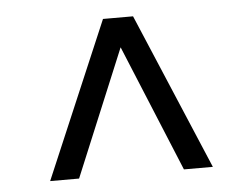

<svg xmlns="http://www.w3.org/2000/svg" viewBox="-39 -604 660 509"><g transform="rotate(-5 291.5 -350.0)"><path d="M508 -142H431L292 -479L152 -142H75L252 -558H332Z"/></g></svg>

Font: Montserrat
Style: Regular
Weight: 500
Designer: Julieta Ulanovsky
Foundry: Julieta Ulanovsky
Version: Version 7.200;PS 007.200;hotconv 1.0.88;makeotf.lib2.5.64775